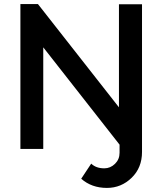

<svg xmlns="http://www.w3.org/2000/svg" viewBox="-20 -730 796 941"><path d="M566 -21 192 -498V0H80V-710H166L563 -204V-709H676V15Q676 92 625 141.5Q574 191 504 191Q429 191 378 146L427 72Q451 95 491 95Q521 95 543.5 73Q566 51 566 19Z"/></svg>

Font: Raleway
Style: Regular
Weight: 600
Designer: Matt McInerney, Pablo Impallari, Rodrigo Fuenzalida
Foundry: Matt McInerney, Pablo Impallari, Rodrigo Fuenzalida
Version: Version 1.000;PS 001.001;hotconv 1.0.56; ttfautohint (v1.5)